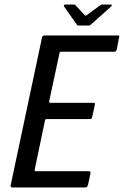

<svg xmlns="http://www.w3.org/2000/svg" viewBox="-20 -830 548 850"><path d="M35 0Q31 0 28.5 -2.5Q26 -5 27 -9L166 -664Q168 -673 178 -673H499Q507 -673 508 -671.5Q509 -670 507 -663L497 -612Q495 -604 492.5 -602.5Q490 -601 484 -601H252Q246 -601 245 -599.5Q244 -598 243 -593L198 -383Q197 -378 198.5 -376.5Q200 -375 204 -375H390Q399 -375 400 -373Q401 -371 399 -362L389 -316Q388 -308 385.5 -305.5Q383 -303 375 -303H188Q184 -303 182 -302Q180 -301 179 -296L134 -81Q133 -76 133.5 -74Q134 -72 140 -72H370Q379 -72 380 -70Q381 -68 380 -59L370 -13Q367 -4 364.5 -2Q362 0 354 0ZM326 -717Q322 -717 320 -721L263 -802Q262 -805 263.5 -807.5Q265 -810 269 -810H308Q313 -810 315 -806L355 -763Q358 -758 364 -763L423 -806Q427 -810 432 -810H471Q475 -810 475 -807.5Q475 -805 473 -802L382 -721Q379 -717 374 -717Z"/></svg>

Font: Glory Medium
Style: Italic
Weight: 500
Italic angle: -12°
Version: Version 1.011